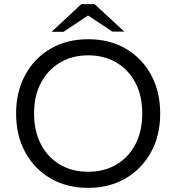

<svg xmlns="http://www.w3.org/2000/svg" viewBox="-20 -900 854 930"><path d="M407 10Q303 10 224.5 -36Q146 -82 102 -163Q58 -244 58 -350Q58 -456 102.5 -537.5Q147 -619 225.5 -664.5Q304 -710 407 -710Q511 -710 589.5 -664Q668 -618 712 -537Q756 -456 756 -350Q756 -244 711.5 -163Q667 -82 588.5 -36Q510 10 407 10ZM407 -68Q485 -68 544 -103Q603 -138 636 -201.5Q669 -265 669 -350Q669 -436 636 -499Q603 -562 544 -597Q485 -632 407 -632Q330 -632 271 -597Q212 -562 178.5 -499Q145 -436 145 -350Q145 -265 178 -201.5Q211 -138 270 -103Q329 -68 407 -68ZM230 -746 374 -880H438L420 -834L288 -746ZM524 -747 393 -834 374 -880H438L582 -747Z"/></svg>

Font: REM Light
Style: Regular
Weight: 300
Designer: Octavio Pardo
Foundry: Ashler Design
Version: Version 1.005;gftools[0.9.28]